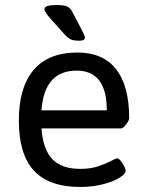

<svg xmlns="http://www.w3.org/2000/svg" viewBox="-20 -738 579 764"><path d="M55 -258Q55 -391 114 -460Q173 -529 288 -529Q390 -529 442 -462.5Q494 -396 494 -268Q494 -259 482 -243Q470 -227 461 -227H145Q151 -144 188 -105Q225 -66 299 -66Q341 -66 371.5 -76.5Q402 -87 422 -97.5Q442 -108 445 -108Q455 -108 467.5 -88Q480 -68 480 -58Q480 -46 455 -30.5Q430 -15 388.5 -4.5Q347 6 300 6Q175 6 115 -59Q55 -124 55 -258ZM405 -299Q405 -457 285 -457Q156 -457 145 -299ZM238 -600 184 -660Q157 -690 157 -702Q157 -718 205 -718Q235 -718 247.5 -712Q260 -706 267 -692L307 -616Q318 -594 318 -589Q318 -576 296 -576Q275 -576 263.5 -580.5Q252 -585 238 -600Z"/></svg>

Font: Asap-Regular
Style: Regular
Weight: 400
Designer: Pablo Cosgaya
Foundry: Omnibus-Type
Version: Version 2.000; ttfautohint (v1.8)